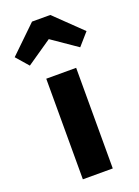

<svg xmlns="http://www.w3.org/2000/svg" viewBox="-204 -888 689 953"><g transform="rotate(-20 140.5 -411.0)"><path d="M62 -531.4H220V0H62ZM141 -711.8 7.8 -620.3 -48.7 -685.2 92.6 -821.9H189.1L330.7 -685.2L273.8 -620.3Z"/></g></svg>

Font: Fira Sans Variable
Style: Regular
Weight: 400
Designer: Carrois Corporate & Edenspiekermann AG
Foundry: Carrois Corporate GbR & Edenspiekermann AG
Version: Version 4.202